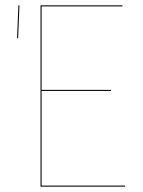

<svg xmlns="http://www.w3.org/2000/svg" viewBox="-20 -700 538 720"><path d="M439 -676H136V-363H396V-359H136V-4H449V0H132V-680H439ZM53 -680 48 -557H44L49 -680Z"/></svg>

Font: FiraGO Four
Style: Regular
Weight: 100
Designer: bBox Type
Foundry: bBox Type GmbH
Version: Version 1.001